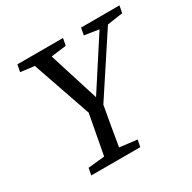

<svg xmlns="http://www.w3.org/2000/svg" viewBox="-150 -818 964 966"><g transform="rotate(-30 331.5 -335.0)"><path d="M62 -629 70 -670H335L327 -629L239 -618L330 -329L516 -616L432 -629L440 -670H663L655 -629L565 -616L343 -278Q333 -222 323 -165Q313 -108 304 -52L405 -40L397 0H112L120 -40L216 -50L259 -280L142 -619Z"/></g></svg>

Font: Source Serif Pro
Style: Italic
Weight: 400
Italic angle: -12°
Designer: Frank Grießhammer
Foundry: Adobe Systems Incorporated
Version: Version 3.001;hotconv 1.0.111;makeotfexe 2.5.65597